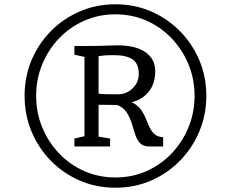

<svg xmlns="http://www.w3.org/2000/svg" viewBox="-20 -938 1080 898"><path d="M95 -490Q95 -579 127.5 -656.5Q160 -734 218.2 -792.8Q276.5 -851.5 353.8 -884.8Q431 -918 520 -918Q609 -918 686 -884.8Q763 -851.5 821.2 -792.8Q879.5 -734 912.2 -656.5Q945 -579 945 -490Q945 -401 912.2 -323Q879.5 -245 821.2 -185.8Q763 -126.5 686 -93.2Q609 -60 520 -60Q431 -60 353.8 -93.2Q276.5 -126.5 218.2 -185.8Q160 -245 127.5 -323Q95 -401 95 -490ZM149 -490Q149 -412 177.2 -343Q205.5 -274 255.8 -221Q306 -168 373.8 -138Q441.5 -108 520 -108Q598.5 -108 665.8 -138Q733 -168 783.2 -221Q833.5 -274 861.8 -343Q890 -412 890 -490Q890 -567.5 861.8 -636.5Q833.5 -705.5 783.2 -758.2Q733 -811 665.8 -841Q598.5 -871 520 -871Q441.5 -871 373.8 -841Q306 -811 255.8 -758.2Q205.5 -705.5 177.2 -636.5Q149 -567.5 149 -490ZM375 -301V-672L328 -682V-723H402Q428 -723 446.8 -723.5Q465.5 -724 484 -724.8Q502.5 -725.5 528 -726Q615 -726 660.5 -693.8Q706 -661.5 706 -605Q706 -546.5 675.5 -509Q645 -471.5 596 -460Q623 -447 637.8 -427Q652.5 -407 661.2 -385.2Q670 -363.5 678.8 -344Q687.5 -324.5 702 -311.2Q716.5 -298 743 -296V-253H678Q649 -253 634.5 -269Q620 -285 612 -310Q604 -335 595.8 -362Q587.5 -389 572.5 -412.2Q557.5 -435.5 528 -447L441 -448V-299L495 -290V-253H328V-290ZM441 -500Q449 -498.5 466.2 -497.8Q483.5 -497 501.8 -497Q520 -497 531 -497Q571.5 -497 600.2 -524.8Q629 -552.5 629 -592Q629 -641 599.8 -660.5Q570.5 -680 515 -680Q498.5 -680 481 -679.5Q463.5 -679 441 -675Z"/></svg>

Font: Merriweather Light 18pt Light
Style: Regular
Weight: 300
Version: Version 2.100